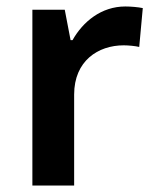

<svg xmlns="http://www.w3.org/2000/svg" viewBox="-20 -573 480 593"><path d="M367 -553C293 -553 236 -506 204 -449H198L180 -543H80V0H209V-281C209 -385 283 -433 362 -433C376 -433 398 -431 410 -428L421 -548C407 -551 384 -553 367 -553Z"/></svg>

Font: Noto Kufi Arabic SemiBold
Style: Regular
Weight: 600
Designer: Monotype Design Team, David Williams, Khaled Hosny
Foundry: Google LLC
Version: Version 2.109